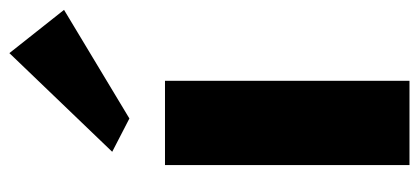

<svg xmlns="http://www.w3.org/2000/svg" viewBox="-258 -622 880 403"><g transform="rotate(-90 181.5 -420.0)"><path d="M37.1 0V-513.2H213.9V0ZM64.9 -624 272 -839.8 362.8 -725.1 134.8 -587.9Z"/></g></svg>

Font: Hussar Preview
Style: Bold
Weight: 700
Foundry: Cannot Into Space Fonts, PlusOne Fonts
Version: Version 2.29RC2 "Millennial"